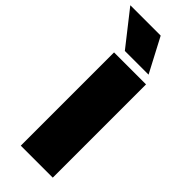

<svg xmlns="http://www.w3.org/2000/svg" viewBox="-347 -978 1019 1019"><g transform="rotate(45 162.5 -469.0)"><path d="M67 0V-700H307V0ZM102 -746 -49 -938H179L280 -746Z"/></g></svg>

Font: Georama Extended ExtraBold
Style: Regular
Weight: 800
Width: 7
Designer: Jean-Baptiste Levee
Foundry: Production Type
Version: Version 1.000